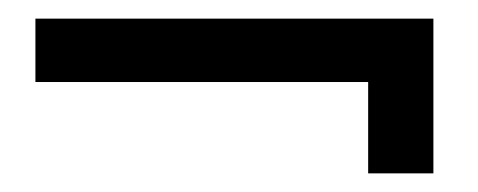

<svg xmlns="http://www.w3.org/2000/svg" viewBox="-20 -339 513 206"><path d="M18 -319H445V-153H375V-251H18Z"/></svg>

Font: Grenze Gotisch Medium
Style: Regular
Weight: 500
Designer: Renata Polastri
Foundry: Omnibus-Type
Version: Version 1.001